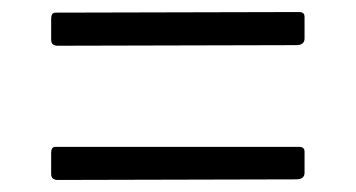

<svg xmlns="http://www.w3.org/2000/svg" viewBox="-20 -520 591 319"><path d="M486 -456Q486 -445 472 -445L76 -444Q65 -444 65 -454V-489Q65 -499 72 -499L477 -500Q486 -500 486 -492ZM486 -233Q486 -222 472 -222L76 -221Q65 -221 65 -231V-266Q65 -276 72 -276H477Q486 -276 486 -268Z"/></svg>

Font: Libre Franklin Light
Style: Regular
Weight: 300
Designer: Pablo Impallari, Rodrigo Fuenzalida
Foundry: Impallari Type
Version: Version 1.002; ttfautohint (v1.5)